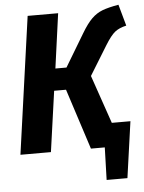

<svg xmlns="http://www.w3.org/2000/svg" viewBox="-59 -755 723 966"><g transform="rotate(-5 303.0 -272.5)"><path d="M491 -120H585L545 164H440L445 0H375L276 -306H216L173 0H19L116 -693H270L232 -417H288L387 -582Q415 -629 439.5 -653Q464 -677 494 -688.5Q524 -700 576 -709L606 -601Q570 -593 548.5 -576Q527 -559 498 -512L407 -364Z"/></g></svg>

Font: Fira Sans Condensed
Style: Bold Italic
Weight: 700
Width: 3
Italic angle: -8°
Designer: Carrois Corporate & Edenspiekermann AG
Foundry: Carrois Corporate GbR & Edenspiekermann AG
Version: Version 4.203